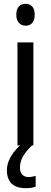

<svg xmlns="http://www.w3.org/2000/svg" viewBox="-20 -758 265 1001"><path d="M154 -537V0H71V-537ZM114 -738Q136 -738 148.5 -723.5Q161 -709 161 -681Q161 -654 148.5 -639Q136 -624 114 -624Q92 -624 78.5 -639Q65 -654 65 -681Q65 -710 78 -724Q91 -738 114 -738ZM84 117Q84 140 96 152.5Q108 165 129 165Q142 165 151 162.5Q160 160 166 159V215Q156 219 143.5 221Q131 223 114 223Q65 223 40.5 199Q16 175 16 130Q16 103 27 77.5Q38 52 57.5 28.5Q77 5 100 -13L147 0Q113 33 98.5 60Q84 87 84 117Z"/></svg>

Font: Noto Sans Thai Condensed
Style: Regular
Weight: 400
Width: 3
Designer: Monotype Design Team
Foundry: Monotype Imaging Inc.
Version: Version 2.002